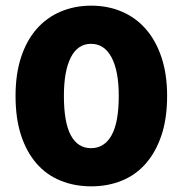

<svg xmlns="http://www.w3.org/2000/svg" viewBox="-20 -643 646 679"><path d="M400 -304Q400 -392 374.5 -440Q349 -488 302 -488Q255 -488 230.5 -440Q206 -392 206 -304Q206 -210 230.5 -164.5Q255 -119 302 -119Q349 -119 374.5 -164.5Q400 -210 400 -304ZM303 16Q244 16 194.5 -4Q145 -24 109.5 -64.5Q74 -105 54.5 -164.5Q35 -224 35 -304Q35 -381 54.5 -440.5Q74 -500 109.5 -540.5Q145 -581 194.5 -602Q244 -623 303 -623Q361 -623 410.5 -602Q460 -581 495.5 -540.5Q531 -500 551 -440.5Q571 -381 571 -304Q571 -224 551 -164.5Q531 -105 495.5 -64.5Q460 -24 410.5 -4Q361 16 303 16Z"/></svg>

Font: Baloo Da 2 ExtraBold
Style: Regular
Weight: 800
Designer: Noopur Datye, Sulekha Rajkumar and Ek Type
Foundry: Ek Type
Version: Version 1.640;hotconv 1.0.111;makeotfexe 2.5.65597; ttfautoh